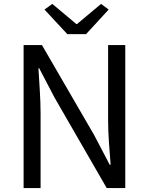

<svg xmlns="http://www.w3.org/2000/svg" viewBox="-20 -964 763 984"><path d="M101 0H188V-385C188 -462 181 -540 177 -614H181L260 -463L527 0H622V-733H534V-352C534 -276 541 -193 547 -120H542L463 -271L195 -733H101ZM325 -789H421L537 -915L498 -944L375 -841H371L248 -944L208 -915Z"/></svg>

Font: Noto Sans KR
Style: Regular
Weight: 400
Designer: Ryoko NISHIZUKA 西塚涼子 (kana, bopomofo & ideographs); Paul D. Hunt (Latin, Greek & Cyrillic); Sandoll Communications 산돌커뮤니
Foundry: Adobe
Version: Version 2.004;hotconv 1.0.118;makeotfexe 2.5.65603